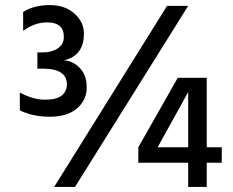

<svg xmlns="http://www.w3.org/2000/svg" viewBox="-20 -735 916 755"><path d="M793 0H720V-95H524V-156L679 -429H793V-156H852V-95H793ZM720 -156V-373L600 -156ZM58 -301V-371Q110 -343 156.5 -343Q203 -343 223 -359.5Q243 -376 243 -403Q243 -465 149 -465H127V-529H149Q184 -529 207.5 -545Q231 -561 231 -590Q231 -647 165 -647Q117 -647 71 -614V-688Q114 -715 175 -715Q236 -715 273 -681.5Q310 -648 310 -603Q310 -515 231 -498Q268 -495 294.5 -467Q321 -439 321 -390.5Q321 -342 283 -309Q245 -276 176.5 -276Q108 -276 58 -301ZM275 0H193L637 -712H720Z"/></svg>

Font: Hind Colombo Medium
Style: Regular
Weight: 500
Designer: Jyotish Sonowal, Aditi Pimprikar
Foundry: Indian Type Foundry
Version: Version 1.000;PS 1.0;hotconv 1.0.86;makeotf.lib2.5.63406; tt